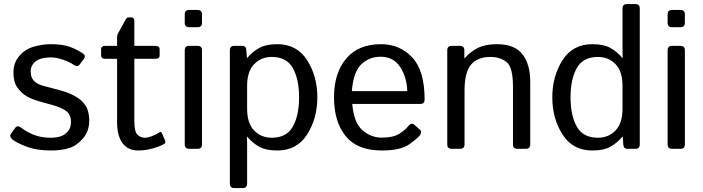

<svg xmlns="http://www.w3.org/2000/svg" viewBox="-20 -741 3499 956"><path d="M40.5 -47.9Q25.4 -62 34.2 -74.2L56.2 -105Q66.9 -119.6 87.9 -103.5Q116.7 -81.5 152.1 -68.4Q187.5 -55.2 232.9 -55.2Q259.8 -55.2 280.8 -61.8Q301.8 -68.4 317.6 -86.4Q333.5 -104.5 333.5 -134.8Q333.5 -152.3 325.9 -168Q318.4 -183.6 302.5 -193.1Q286.6 -202.6 271.5 -208Q246.6 -217.3 221.9 -223.4Q197.3 -229.5 157.2 -242.2Q130.4 -250.5 106.4 -265.9Q82.5 -281.2 64.7 -307.6Q46.9 -334 46.9 -380.4Q46.9 -427.7 75.7 -461.9Q104.5 -496.1 147.9 -508.5Q191.4 -521 232.4 -521Q293 -521 329.8 -507.1Q366.7 -493.2 393.6 -474.1Q409.2 -462.9 397.9 -448.2L376 -418.9Q365.7 -404.8 344.2 -419.9Q326.2 -432.6 293 -443.8Q259.8 -455.1 234.9 -455.1Q204.1 -455.1 182.1 -448.2Q160.2 -441.4 146.5 -424.8Q132.8 -408.2 132.8 -385.7Q132.8 -368.7 138.2 -355.2Q143.6 -341.8 158.2 -330.6Q172.9 -319.3 199.2 -312.5Q240.2 -301.8 274.2 -293Q308.1 -284.2 335.4 -271.5Q371.1 -254.9 390.4 -234.9Q409.7 -214.8 417 -191.7Q424.3 -168.5 424.3 -140.1Q424.3 -87.9 393.3 -51.8Q362.3 -15.6 324.2 -3.7Q286.1 8.3 232.4 8.3Q159.7 8.3 107.7 -12.5Q55.7 -33.2 40.5 -47.9Z M505.4 -448.2Q483.4 -448.2 483.4 -465.3V-495.6Q483.4 -512.7 505.4 -512.7H563V-556.6Q563 -566.4 567.9 -575.2L602.1 -637.2Q611.3 -654.3 617.2 -654.3H634.3Q648.9 -654.3 648.9 -637.2V-512.7H752.9Q774.9 -512.7 774.9 -495.6V-465.3Q774.9 -448.2 752.9 -448.2H648.9V-137.2Q648.9 -85.9 664.3 -70.6Q679.7 -55.2 701.2 -55.2Q717.8 -55.2 741 -64.9Q764.2 -74.7 772.9 -81.5Q781.7 -88.4 786.6 -77.1L802.7 -39.6Q806.6 -29.8 796.9 -23.9Q777.8 -12.7 741.2 -2.2Q704.6 8.3 668 8.3Q617.2 8.3 590.1 -28.3Q563 -64.9 563 -131.8V-448.2Z M921.9 0Q899.9 0 899.9 -22V-490.7Q899.9 -512.7 921.9 -512.7H963.9Q985.8 -512.7 985.8 -490.7V-22Q985.8 0 963.9 0ZM921.9 -605.5Q899.9 -605.5 899.9 -627.4V-669.4Q899.9 -691.4 921.9 -691.4H963.9Q985.8 -691.4 985.8 -669.4V-627.4Q985.8 -605.5 963.9 -605.5Z M1146.5 195.3Q1124.5 195.3 1124.5 173.3V-490.7Q1124.5 -512.7 1146.5 -512.7H1187.5Q1205.1 -512.7 1206.5 -490.7L1209.5 -451.7H1210.4Q1237.3 -483.9 1271 -502.4Q1304.7 -521 1360.8 -521Q1458.5 -521 1509.3 -441.2Q1560.1 -361.3 1560.1 -256.3Q1560.1 -151.4 1509.3 -71.5Q1458.5 8.3 1360.8 8.3Q1304.7 8.3 1271 -10.3Q1237.3 -28.8 1210.4 -61H1209.5Q1210.4 -46.4 1210.4 -31.2V173.3Q1210.4 195.3 1188.5 195.3ZM1210.4 -200.2Q1210.4 -127 1245.4 -91.1Q1280.3 -55.2 1333 -55.2Q1407.2 -55.2 1438.2 -110.8Q1469.2 -166.5 1469.2 -256.3Q1469.2 -346.2 1438.2 -401.9Q1407.2 -457.5 1333 -457.5Q1280.3 -457.5 1245.4 -421.6Q1210.4 -385.7 1210.4 -312.5Z M1643.1 -256.3Q1643.1 -377.4 1703.6 -449.2Q1764.2 -521 1877 -521Q1970.7 -521 2032.5 -455.3Q2094.2 -389.6 2094.2 -245.6Q2094.2 -223.6 2074.2 -223.6H1733.9Q1742.2 -129.4 1784.7 -92.5Q1827.1 -55.7 1880.9 -55.7Q1937.5 -55.7 1967.8 -74.7Q1998 -93.8 2012.2 -112.3Q2027.8 -132.8 2042.5 -120.1L2071.3 -95.2Q2082.5 -85.4 2071.3 -68.4Q2062 -54.2 2018.3 -22.9Q1974.6 8.3 1880.9 8.3Q1758.8 8.3 1700.9 -63.5Q1643.1 -135.3 1643.1 -256.3ZM1731.9 -287.1H2007.8Q2005.9 -355.5 1972.7 -407Q1939.5 -458.5 1875 -458.5Q1818.4 -458.5 1778.8 -420.7Q1739.3 -382.8 1731.9 -287.1Z M2229 0Q2207 0 2207 -22V-490.7Q2207 -512.7 2229 -512.7H2270Q2292 -512.7 2292 -490.7V-451.7H2293.9Q2325.7 -486.8 2362.3 -503.9Q2398.9 -521 2453.6 -521Q2542.5 -521 2581.3 -470.9Q2620.1 -420.9 2620.1 -334V-22Q2620.1 0 2598.1 0H2556.2Q2534.2 0 2534.2 -22V-310.5Q2534.2 -406.2 2502.4 -431.9Q2470.7 -457.5 2421.9 -457.5Q2358.4 -457.5 2325.7 -419.7Q2293 -381.8 2293 -290V-22Q2293 0 2271 0Z M2730 -256.3Q2730 -361.3 2780.8 -441.2Q2831.5 -521 2929.2 -521Q2985.4 -521 3019 -502.4Q3052.7 -483.9 3079.6 -451.7H3080.6Q3079.6 -466.3 3079.6 -481.4V-698.7Q3079.6 -720.7 3101.6 -720.7H3143.6Q3165.5 -720.7 3165.5 -698.7V-22Q3165.5 0 3143.6 0H3102.5Q3085 0 3083.5 -22L3080.6 -61H3079.6Q3052.7 -28.8 3019 -10.3Q2985.4 8.3 2929.2 8.3Q2831.5 8.3 2780.8 -71.5Q2730 -151.4 2730 -256.3ZM2820.8 -256.3Q2820.8 -166.5 2851.8 -110.8Q2882.8 -55.2 2957 -55.2Q3009.8 -55.2 3044.7 -91.1Q3079.6 -127 3079.6 -200.2V-312.5Q3079.6 -385.7 3044.7 -421.6Q3009.8 -457.5 2957 -457.5Q2882.8 -457.5 2851.8 -401.9Q2820.8 -346.2 2820.8 -256.3Z M3326.2 0Q3304.2 0 3304.2 -22V-490.7Q3304.2 -512.7 3326.2 -512.7H3368.2Q3390.1 -512.7 3390.1 -490.7V-22Q3390.1 0 3368.2 0ZM3326.2 -605.5Q3304.2 -605.5 3304.2 -627.4V-669.4Q3304.2 -691.4 3326.2 -691.4H3368.2Q3390.1 -691.4 3390.1 -669.4V-627.4Q3390.1 -605.5 3368.2 -605.5Z"/></svg>

Font: Istok
Style: Regular
Weight: 500
Designer: Andrey V. Panov
Foundry: Andrey V. Panov
Version: Version 1.0.3